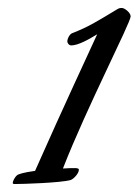

<svg xmlns="http://www.w3.org/2000/svg" viewBox="-20 -773 348 482"><path d="M157 -321C164 -323 178 -337 178 -347C178 -350 174 -351 168 -351C163 -351 151 -351 138 -350C198 -504 308 -716 308 -732C308 -741 293 -753 286 -753C280 -753 278 -752 273 -749C223 -719 203 -706 162 -690C155 -688 149 -676 149 -669C149 -665 153 -659 159 -659C176 -659 203 -674 224 -687C205 -645 141 -509 68 -344C38 -340 28 -336 24 -334C16 -328 12 -317 12 -314C12 -312 13 -311 17 -311C38 -311 132 -314 157 -321Z"/></svg>

Font: Mervale Script
Style: Regular
Weight: 400
Designer: Astigmatic (AOETI)
Foundry: Astigmatic (AOETI)
Version: Version 1.000